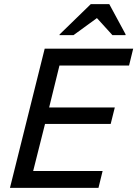

<svg xmlns="http://www.w3.org/2000/svg" viewBox="-20 -911 666 931"><path d="M457.5 0H28.3L196.7 -675H625.8L605.8 -593.3H268.3L218.3 -390H536.7L516.7 -310H198.3L140.8 -81.7H477.5ZM268.3 -740.8 269.2 -744.2 420 -890.8H510L589.2 -744.2L588.3 -740.8H525L450 -823.3L336.7 -740.8Z"/></svg>

Font: Funnel Sans
Style: Italic
Weight: 400
Italic angle: -14.036°
Version: Version 1.000; Beta; Release 5; Build 24; ttfautohint (v1.8.